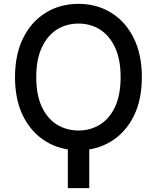

<svg xmlns="http://www.w3.org/2000/svg" viewBox="-20 -757 801 980"><path d="M435.5 -19.5Q435.5 36.1 435.5 203.1Q408.2 203.1 326.2 203.1Q326.2 147.5 326.2 -19.5Q353.5 -19.5 435.5 -19.5ZM704.1 -363.3Q704.1 -247.1 662.1 -163.1Q620.1 -80.1 546.9 -35.2Q473.6 9.8 380.9 9.8Q287.1 9.8 213.9 -35.2Q140.6 -80.1 98.6 -163.1Q56.6 -247.1 56.6 -363.3Q56.6 -479.5 98.6 -563.5Q140.6 -647.5 213.9 -692.4Q287.1 -737.3 380.9 -737.3Q473.6 -737.3 546.9 -692.4Q620.1 -647.5 662.1 -563.5Q704.1 -479.5 704.1 -363.3ZM595.7 -363.3Q595.7 -454.1 567.4 -514.6Q539.1 -575.2 490.2 -606.4Q441.4 -636.7 380.9 -636.7Q319.3 -636.7 270.5 -606.4Q221.7 -575.2 193.4 -514.6Q165 -454.1 165 -363.3Q165 -272.5 193.4 -211.9Q221.7 -151.4 270.5 -121.1Q320.3 -90.8 380.9 -90.8Q441.4 -90.8 490.2 -121.1Q539.1 -151.4 567.4 -211.9Q595.7 -272.5 595.7 -363.3Z"/></svg>

Font: DeepSea
Style: Medium
Weight: 500
Designer: Stem
Version: Version 3.019;git-0a5106e0b